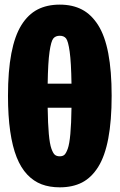

<svg xmlns="http://www.w3.org/2000/svg" viewBox="-20 -783 512 822"><path d="M458 -373Q458 -266.1 443.6 -190.2Q429.2 -114.3 400.4 -68.4Q371.6 -22.5 331.3 -1.7Q291 19 235.8 19Q192.4 19 158.2 6.1Q124 -6.8 96.7 -35.6Q69.3 -64.5 51.3 -109.9Q33.2 -155.3 23.7 -220.9Q14.2 -286.6 14.2 -373Q14.2 -479 28.6 -554.2Q43 -629.4 71.5 -675.3Q100.1 -721.2 140.6 -742.2Q181.2 -763.2 235.8 -763.2Q290.5 -763.2 330.8 -742.2Q371.1 -721.2 400.1 -675.5Q429.2 -629.9 443.6 -554.4Q458 -479 458 -373ZM184.1 -424.8H286.1Q284.7 -516.6 278.3 -561.8Q272 -606.9 262.9 -618.4Q253.9 -629.9 235.8 -629.9Q217.8 -629.9 208.3 -618.4Q198.7 -606.9 192.1 -561.5Q185.5 -516.1 184.1 -424.8ZM235.8 -113.8Q248 -113.8 255.4 -119.9Q262.7 -126 270 -146Q277.3 -166 281.2 -209.5Q285.2 -252.9 286.1 -321.8H184.1Q185.1 -252.4 189 -209.5Q192.9 -166.5 200.2 -146.2Q207.5 -126 215.3 -119.9Q223.1 -113.8 235.8 -113.8Z"/></svg>

Font: Fira Sans Compressed Heavy
Style: Regular
Weight: 900
Width: 1
Designer: Carrois Corporate & Edenspiekermann AG
Foundry: Carrois Corporate GbR & Edenspiekermann AG
Version: Version 4.203;PS 004.203;hotconv 1.0.88;makeotf.lib2.5.64775